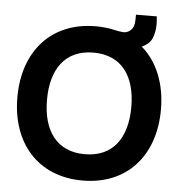

<svg xmlns="http://www.w3.org/2000/svg" viewBox="-56 -861 870 930"><g transform="rotate(5 379.0 -396.0)"><path d="M668.5 -808.5 567.5 -808V-803.5C567.5 -788.5 567 -776.5 566 -767.5C564 -749 555.5 -732 535.5 -722.5C529 -719.5 522 -718 515 -718C513 -718 511 -718 509 -718.5C499.5 -719 487 -721.5 470.5 -725C442 -731.5 411.5 -735 379 -735C163 -735 30 -584 30 -360C30 -136 163 15 379 15C595 15 728 -136 728 -360C728 -487 685 -591 608.5 -656.5C610.5 -657.5 612.5 -658.5 614 -659C637 -669.5 652.5 -685.5 660 -706C667.5 -726.5 671 -747.5 671 -769.5C671 -781.5 670 -794.5 668.5 -808.5ZM379 -113C242 -113 174 -210 174 -360C174 -510 242 -607 379 -607C516 -607 584 -510 584 -360C584 -210 516 -113 379 -113Z"/></g></svg>

Font: Vela Sans ExtBd
Style: Regular
Weight: 800
Designer: Principal design: Mikhail Sharanda - project Manrope.
Design modification: Ravid Balaliev
Foundry: Mikhail Sharanda
Version: Version 1.001